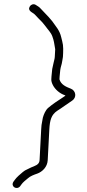

<svg xmlns="http://www.w3.org/2000/svg" viewBox="-20 -703 418 920"><path d="M275.9 -398C276 -401.1 281.2 -423.6 281.5 -430C281.8 -436 281.8 -436 282.5 -449C283.5 -466.6 282.6 -474.1 281.6 -488C280 -496 280 -496 278 -506C276.7 -512.7 275.2 -518.7 273.5 -524C265.8 -558.6 247.3 -576.1 230.5 -601C224.2 -608.3 218.6 -615 213.5 -621L175.6 -661C168.4 -669.7 159.8 -674.1 150.6 -680C140.4 -686 128.3 -681 123.3 -673C109.3 -650.7 137.1 -643.6 146.2 -634C151.9 -628 151.9 -628 164.2 -615C179.4 -600.3 186.3 -592.9 198.2 -577C210.1 -559.9 223.4 -548.6 230.7 -529C233.3 -521 233.3 -521 235.9 -513C240.2 -497.7 241.3 -483.2 244.5 -467L242.5 -430C242.1 -421.2 238.6 -411.4 237.2 -404L233.2 -386C230.8 -377.3 229.3 -368 228.8 -358C227.6 -349.3 226.9 -342.3 226.7 -337L225.9 -323C225.5 -315 228 -305.7 233.5 -295C244.5 -273.7 266.7 -254.9 289.9 -247C290.6 -247 291.9 -246.3 293.8 -245C290.4 -242.3 286.6 -239.7 282.4 -237C258.2 -221.4 231.6 -203.9 210.7 -186C198.6 -175.5 189.8 -155.6 185.3 -139C183.9 -131 183.9 -131 182.4 -123C179.2 -110 178.1 -97.3 177.3 -82L169.6 65C168.4 87.3 145.4 92.2 129.8 99C121.6 103 121.6 103 111.3 108C103.2 111.3 95.9 115.7 89.7 121C78.6 130.1 59.1 146.7 50.7 159L44.2 168C30.1 190.7 59.5 208.7 76 190L82.5 181C88.5 171.4 105.9 157.7 114.1 151C124.4 141.2 144.3 133.6 158.2 129C182.9 120.2 206.9 97 208.6 65L216.3 -82C218.7 -128.1 226.3 -153.3 254 -172C276.9 -186.1 302.3 -205.7 324.5 -220C350.2 -236.5 342.9 -269.1 319.6 -278C296 -287 272 -297.7 264.9 -323L265.7 -337C265.9 -341.7 266.6 -348.3 267.7 -357C268.5 -372.1 272.5 -386.9 275.9 -398Z"/></svg>

Font: Just Breathe
Style: Obl1
Weight: 400
Foundry: Cannot Into Space Fonts
Version: Version 0.72